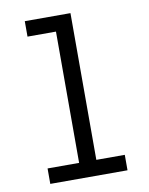

<svg xmlns="http://www.w3.org/2000/svg" viewBox="-83 -796 666 857"><g transform="rotate(-10 250.0 -367.5)"><path d="M75 0V-70H218V-665H89V-735H296V-70H425V0Z"/></g></svg>

Font: Iosevka
Style: Regular
Weight: 400
Monospace: yes
Designer: Belleve Invis
Foundry: Belleve Invis
Version: Version 33.2.3; ttfautohint (v1.8.4)